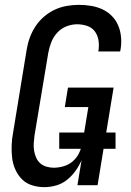

<svg xmlns="http://www.w3.org/2000/svg" viewBox="-20 -763 540 791"><path d="M163 8Q137 8 112.5 0.5Q88 -7 71 -24Q54 -41 43.5 -64Q33 -87 30 -112.5Q27 -138 28 -164.5Q29 -191 34 -217L90 -559Q94 -584 103 -608.5Q112 -633 126.5 -655Q141 -677 161.5 -694.5Q182 -712 205.5 -723Q229 -734 254.5 -738.5Q280 -743 305 -743Q330 -743 354.5 -739Q379 -735 401 -725Q423 -715 440 -698Q457 -681 466.5 -659Q476 -637 478.5 -612Q481 -587 477 -561L475 -551H385L386 -557Q389 -578 385.5 -598.5Q382 -619 370 -634.5Q358 -650 338.5 -656.5Q319 -663 297 -663Q276 -663 254 -654.5Q232 -646 216 -628.5Q200 -611 191.5 -589.5Q183 -568 179 -546L122 -204Q120 -188 119 -172.5Q118 -157 120.5 -142Q123 -127 129 -113.5Q135 -100 145.5 -90.5Q156 -81 171 -76.5Q186 -72 201 -72Q222 -72 243.5 -78.5Q265 -85 281.5 -100Q298 -115 307 -135Q316 -155 320 -176L344 -322H247L260 -402H448L382 0H299L316 -103Q306 -80 291 -59Q276 -38 256 -22Q236 -6 211.5 1Q187 8 163 8ZM456 -150H224V-217H456Z"/></svg>

Font: Iosevka Medium
Style: Italic
Weight: 500
Italic angle: -9°
Monospace: yes
Designer: Belleve Invis
Foundry: Belleve Invis
Version: Version 32.5.0; ttfautohint (v1.8.4)